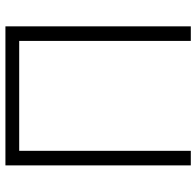

<svg xmlns="http://www.w3.org/2000/svg" viewBox="-28 -712 740 725"><g transform="rotate(-90 342.5 -350.0)"><path d="M550 -648V0H605V-700H80V0H135V-648Z"/></g></svg>

Font: Jost Light
Style: Regular
Weight: 300
Version: Version 3.710